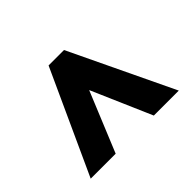

<svg xmlns="http://www.w3.org/2000/svg" viewBox="-132 -818 783 783"><g transform="rotate(45 259.5 -427.0)"><path d="M483 -173 35 -378V-467L483 -681V-537L223 -424L483 -317Z"/></g></svg>

Font: Noto Sans Telugu UI Condensed Black
Style: Regular
Weight: 900
Width: 3
Designer: Jelle Bosma - Monotype Design Team
Foundry: Monotype Imaging Inc.
Version: Version 2.005; ttfautohint (v1.8.4.7-5d5b)